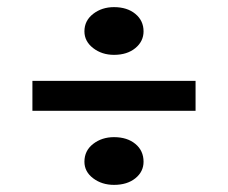

<svg xmlns="http://www.w3.org/2000/svg" viewBox="-20 -580 640 539"><path d="M300 -61Q266 -61 241.5 -79.5Q217 -98 217 -126Q217 -157 241.5 -176Q266 -195 300 -195Q337 -195 360 -176Q383 -157 383 -126Q383 -98 360 -79.5Q337 -61 300 -61ZM300 -426Q266 -426 241.5 -445Q217 -464 217 -492Q217 -522 241.5 -541Q266 -560 300 -560Q337 -560 360 -541Q383 -522 383 -492Q383 -464 360 -445Q337 -426 300 -426ZM529 -353V-269H71V-353Z"/></svg>

Font: BioRhyme ExtraBold
Style: Regular
Weight: 400
Version: Version 1.600;gftools[0.9.33]